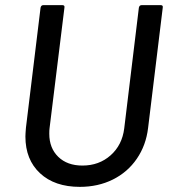

<svg xmlns="http://www.w3.org/2000/svg" viewBox="-20 -720 662 748"><path d="M79 -188Q79 -198 81 -222L138 -690Q140 -700 149 -700H223Q233 -700 231 -690L173 -220Q172 -213 172 -199Q172 -143 207 -109Q242 -75 301 -75Q366 -75 411 -115Q456 -155 464 -220L521 -690Q523 -700 532 -700H606Q616 -700 614 -690L557 -222Q549 -154 513 -101.5Q477 -49 419.5 -20.5Q362 8 291 8Q193 8 136 -45Q79 -98 79 -188Z"/></svg>

Font: Barlow Medium
Style: Italic
Weight: 500
Italic angle: -7°
Designer: Jeremy Tribby
Foundry: Tribby Type
Version: Version 1.408